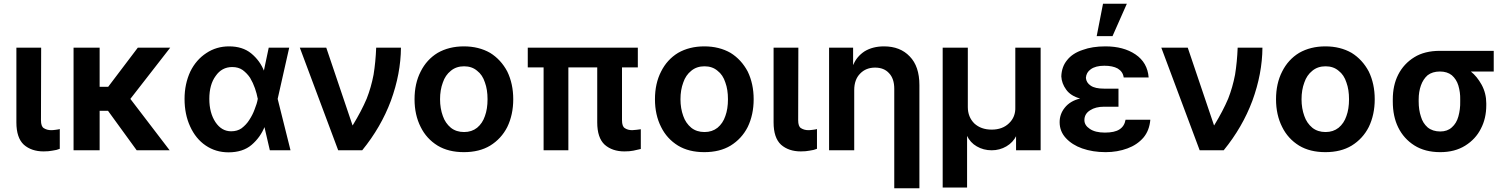

<svg xmlns="http://www.w3.org/2000/svg" viewBox="-20 -804 8098 1031"><path d="M200 -159Q200 -125 215 -116Q232 -105 255 -105Q265 -105 279 -107Q295 -109 301 -111V-5Q285 2 261 5Q242 9 214 9Q149 9 108 -27Q68 -64 68 -147V-548H201Z M561 -338 720 -548H894L680 -273L891 3H714L560 -209H515V3H375V-548H515V-338Z M1084 -23Q1031 -59 1001 -125Q971 -190 971 -273Q971 -353 1002 -420Q1033 -483 1088 -519Q1142 -555 1210 -555Q1282 -555 1328 -518Q1377 -478 1399 -420H1396L1423 -548H1533L1471 -273L1540 3H1429L1399 -126H1402Q1379 -67 1331 -26Q1284 14 1207 14Q1138 14 1084 -23ZM1364 -274Q1359 -301 1349 -330Q1339 -359 1323 -386Q1307 -410 1283 -428Q1260 -444 1227 -444Q1171 -444 1138 -396Q1104 -350 1104 -273Q1104 -198 1137 -148Q1170 -99 1221 -99Q1254 -99 1277 -115Q1303 -135 1318 -159Q1337 -188 1347 -216Q1360 -248 1364 -272L1365 -273Z M1732 -548 1873 -131H1874Q1921 -208 1949 -274Q1973 -335 1986 -403Q1997 -471 2000 -548H2133Q2132 -408 2079 -263Q2026 -121 1925 3H1796L1590 -548Z M2330 -22Q2270 -59 2239 -122Q2206 -187 2206 -271Q2206 -356 2239 -420Q2271 -484 2330 -520Q2391 -555 2471 -555Q2551 -555 2612 -520Q2670 -484 2704 -420Q2736 -354 2736 -271Q2736 -188 2704 -122Q2672 -59 2612 -22Q2554 13 2471 13Q2388 13 2330 -22ZM2542 -118Q2571 -142 2584 -181Q2598 -219 2598 -271Q2598 -323 2584 -361Q2571 -402 2542 -424Q2514 -448 2472 -448Q2430 -448 2401 -424Q2371 -400 2358 -361Q2343 -321 2343 -271Q2343 -222 2358 -181Q2371 -143 2401 -118Q2430 -95 2472 -95Q2513 -95 2542 -118Z M3320 -442V-159Q3320 -125 3335 -116Q3351 -105 3375 -105Q3384 -105 3398 -107L3421 -110V-4L3381 5Q3362 9 3333 9Q3268 9 3227 -27Q3187 -64 3187 -147V-442H3032V3H2899V-442H2814V-548H3405V-442Z M3621 -22Q3561 -59 3530 -122Q3497 -187 3497 -271Q3497 -356 3530 -420Q3562 -484 3621 -520Q3682 -555 3762 -555Q3842 -555 3903 -520Q3961 -484 3995 -420Q4027 -354 4027 -271Q4027 -188 3995 -122Q3963 -59 3903 -22Q3845 13 3762 13Q3679 13 3621 -22ZM3833 -118Q3862 -142 3875 -181Q3889 -219 3889 -271Q3889 -323 3875 -361Q3862 -402 3833 -424Q3805 -448 3763 -448Q3721 -448 3692 -424Q3662 -400 3649 -361Q3634 -321 3634 -271Q3634 -222 3649 -181Q3662 -143 3692 -118Q3721 -95 3763 -95Q3804 -95 3833 -118Z M4266 -159Q4266 -125 4281 -116Q4298 -105 4321 -105Q4331 -105 4345 -107Q4361 -109 4367 -111V-5Q4351 2 4327 5Q4308 9 4280 9Q4215 9 4174 -27Q4134 -64 4134 -147V-548H4267Z M4432 3V-548H4561V-456H4562Q4580 -500 4622 -528Q4666 -555 4727 -555Q4814 -555 4865 -501Q4917 -448 4917 -347V207H4782V-327Q4782 -382 4754 -411Q4727 -441 4679 -441Q4630 -441 4599 -409Q4567 -377 4567 -320V3Z M5177 -548V-229Q5177 -176 5212 -141Q5248 -108 5305 -108Q5363 -108 5398 -142Q5434 -176 5432 -229V-548H5568V3H5436V-76H5438Q5420 -39 5384 -18Q5348 3 5305 3Q5261 3 5225 -18Q5190 -38 5172 -76H5173V203H5042V-548Z M5909 -231Q5863 -231 5834 -212Q5803 -193 5803 -159Q5803 -131 5832 -112Q5861 -92 5913 -92Q5965 -92 5991 -109Q6018 -126 6024 -161H6157Q6152 -103 6120 -65Q6086 -26 6034 -7Q5980 13 5917 13Q5848 13 5791 -7Q5737 -26 5703 -63Q5670 -99 5670 -148Q5670 -191 5697 -225Q5726 -262 5780 -275Q5729 -289 5705 -323Q5681 -356 5679 -394Q5681 -446 5710 -481Q5739 -518 5794 -536Q5845 -555 5916 -555Q6013 -555 6077 -512Q6142 -468 6148 -388H6014Q6010 -419 5982 -436Q5955 -451 5910 -451Q5863 -451 5837 -432Q5813 -415 5811 -386Q5813 -360 5837 -344Q5860 -328 5909 -328H5986V-285V-231ZM6031 -784 5954 -610H5869L5903 -784Z M6358 -548 6499 -131H6500Q6547 -208 6575 -274Q6599 -335 6612 -403Q6623 -471 6626 -548H6759Q6758 -408 6705 -263Q6652 -121 6551 3H6422L6216 -548Z M6956 -22Q6896 -59 6865 -122Q6832 -187 6832 -271Q6832 -356 6865 -420Q6897 -484 6956 -520Q7017 -555 7097 -555Q7177 -555 7238 -520Q7296 -484 7330 -420Q7362 -354 7362 -271Q7362 -188 7330 -122Q7298 -59 7238 -22Q7180 13 7097 13Q7014 13 6956 -22ZM7168 -118Q7197 -142 7210 -181Q7224 -219 7224 -271Q7224 -323 7210 -361Q7197 -402 7168 -424Q7140 -448 7098 -448Q7056 -448 7027 -424Q6997 -400 6984 -361Q6969 -321 6969 -271Q6969 -222 6984 -181Q6997 -143 7027 -118Q7056 -95 7098 -95Q7139 -95 7168 -118Z M7459 -270Q7459 -346 7488 -403Q7518 -462 7575 -497Q7630 -531 7712 -531H8001V-420H7878Q7911 -394 7936 -349Q7961 -303 7961 -249V-239Q7961 -168 7932 -113Q7904 -57 7848 -22Q7792 13 7714 13Q7632 13 7575 -23Q7518 -59 7488 -120Q7459 -179 7459 -259ZM7598 -259Q7598 -214 7610 -178Q7620 -143 7646 -120Q7673 -98 7714 -98Q7752 -98 7776 -120Q7801 -142 7811 -178Q7822 -217 7821 -259V-270Q7822 -308 7811 -345Q7801 -378 7776 -400Q7751 -420 7712 -420Q7672 -420 7646 -400Q7622 -379 7610 -345Q7598 -311 7598 -270Z"/></svg>

Font: Sinter Bold
Style: Regular
Weight: 700
Foundry: Adobe & rsms
Version: Version 1.000